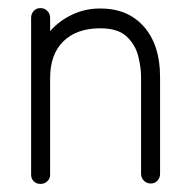

<svg xmlns="http://www.w3.org/2000/svg" viewBox="-20 -442 473 475"><path d="M80 13Q70 13 63.5 6.5Q57 0 57 -10V-398Q57 -408 63.5 -415Q70 -422 80 -422Q90 -422 97 -415Q104 -408 104 -398V-365Q127 -391 159 -406Q191 -421 228 -421Q297 -421 336.5 -375.5Q376 -330 376 -252V-12Q376 -2 369.5 5Q363 12 353 12Q343 12 336 5Q329 -2 329 -12V-252Q329 -275 322 -303Q315 -331 293.5 -351.5Q272 -372 228 -372Q170 -372 137 -340Q104 -308 104 -249V-10Q104 0 97 6.5Q90 13 80 13Z"/></svg>

Font: Zen Kurenaido
Style: Regular
Weight: 400
Designer: Yoshimichi Ohira
Foundry: Positype
Version: Version 1.001